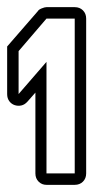

<svg xmlns="http://www.w3.org/2000/svg" viewBox="-34 -818 261 537"><path d="M-14 -688 72 -787Q74 -791 82.5 -794.5Q91 -798 96 -798H175Q189 -798 198 -789Q207 -780 207 -766V-333Q207 -319 198 -310Q189 -301 175 -301H96Q83 -301 74 -310Q65 -319 65 -333V-559L43 -534Q35 -525 25.5 -523Q16 -521 7 -524Q-2 -527 -8 -535Q-14 -543 -14 -555ZM18 -555 96 -645V-333H175V-766H96L18 -675Z"/></svg>

Font: Lichte PostBus
Style: Regular
Weight: 400
Designer: Peter Wiegel
Version: Version 1.001